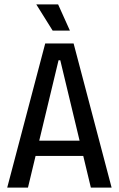

<svg xmlns="http://www.w3.org/2000/svg" viewBox="-20 -859 545 879"><path d="M13 0 187 -660H317L491 0H396L256 -583H248L108 0ZM109 -145V-215H400V-145ZM221 -719 146 -839H246L300 -719Z"/></svg>

Font: Bricolage Grotesque 72pt SemiCondensed
Style: Regular
Weight: 400
Width: 4
Designer: Mathieu Triay
Foundry: Atelier Triay
Version: Version 1.001;gftools[0.9.33.dev8+g029e19f]